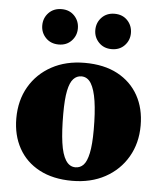

<svg xmlns="http://www.w3.org/2000/svg" viewBox="-50 -710 647 768"><g transform="rotate(5 273.0 -326.0)"><path d="M276.5 -40Q295.5 -40 308.8 -54Q322 -68 329.2 -102Q336.5 -136 336.5 -195.5Q336.5 -264.5 329.5 -310.8Q322.5 -357 308 -380.8Q293.5 -404.5 269 -404.5Q250.5 -404.5 237 -390.2Q223.5 -376 216.5 -342.2Q209.5 -308.5 209.5 -249Q209.5 -180 216 -133.5Q222.5 -87 237.5 -63.5Q252.5 -40 276.5 -40ZM267.5 15Q191 15 136.2 -14Q81.5 -43 52.8 -95Q24 -147 24 -215Q24 -287 56 -342Q88 -397 145.2 -428.2Q202.5 -459.5 278 -459.5Q355.5 -459.5 409.8 -430.5Q464 -401.5 493 -349.8Q522 -298 522 -229Q522 -158 489.8 -102.8Q457.5 -47.5 400.2 -16.2Q343 15 267.5 15ZM167 -523.5Q135 -523.5 115 -544.2Q95 -565 95 -594Q95 -624 115 -644.8Q135 -665.5 167 -665.5Q198.5 -665.5 218.2 -644.8Q238 -624 238 -594Q238 -565 218.2 -544.2Q198.5 -523.5 167 -523.5ZM379.5 -523.5Q348 -523.5 328 -544.2Q308 -565 308 -594Q308 -624 328 -644.8Q348 -665.5 379.5 -665.5Q411.5 -665.5 431.2 -644.8Q451 -624 451 -594Q451 -565 431.2 -544.2Q411.5 -523.5 379.5 -523.5Z"/></g></svg>

Font: Newsreader 24pt ExtraBold
Style: Regular
Weight: 800
Designer: Hugues Gentile
Foundry: Production Type
Version: Version 1.003